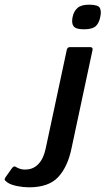

<svg xmlns="http://www.w3.org/2000/svg" viewBox="-178 -673 450 819"><path d="M-54 126Q-78 126 -103.5 121Q-129 116 -144 107Q-157 98 -158 93.5Q-159 89 -153 81L-126 43Q-121 37 -116.5 37Q-112 37 -107 41Q-87 52 -66 50Q-35 49 -13.5 26Q8 3 17 -40L107 -461Q110 -472 120 -472H208Q212 -472 215 -469Q218 -466 217 -461L127 -40Q111 38 70.5 82Q30 126 -54 126ZM180 -548Q145 -548 135.5 -561.5Q126 -575 132 -602Q137 -625 152.5 -639Q168 -653 202 -653Q241 -653 248 -639Q255 -625 250 -602Q245 -575 230.5 -561.5Q216 -548 180 -548Z"/></svg>

Font: Glory Thin SemiBold
Style: Italic
Weight: 600
Italic angle: -12°
Version: Version 1.011